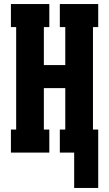

<svg xmlns="http://www.w3.org/2000/svg" viewBox="-20 -755 540 950"><path d="M347 175V0H276V-114H303V-319H197V-114H224V0H34V-114H60V-621H34V-735H224V-621H197V-433H303V-621H276V-735H466V-621H440V-114H466V175Z"/></svg>

Font: Iosevka Curly Slab Heavy
Style: Regular
Weight: 900
Monospace: yes
Designer: Belleve Invis
Foundry: Belleve Invis
Version: Version 22.1.2; ttfautohint (v1.8.4)